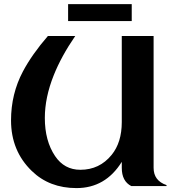

<svg xmlns="http://www.w3.org/2000/svg" viewBox="-20 -914 857 943"><path d="M625 0Q578.1 -23.9 578.1 -89.8V-119.1Q498 9.8 355.5 9.8Q222.7 9.8 136.2 -74.2Q34.2 -172.9 34.2 -322.8Q34.2 -453.1 92.8 -563.5Q137.2 -647 215.3 -737.3H349.6Q281.2 -637.7 244.1 -544.9Q200.2 -435.1 200.2 -334.5Q200.2 -222.2 250.5 -147.5Q295.9 -80.1 374.5 -80.1Q468.8 -80.1 528.3 -153.3Q578.1 -214.4 578.1 -314.5V-737.3H734.4V-89.8Q734.4 -26.4 797.9 -4.9V0ZM314.5 -893.6H627V-810.5H314.5Z"/></svg>

Font: Berenika
Style: Bold
Weight: 700
Designer: Wojciech Kalinowski "wmk69" (wmk69@o2.pl)
Foundry: Wojciech Kalinowski "wmk69" (wmk69@o2.pl)
Version: Version 3.1.0; 2021-05-14